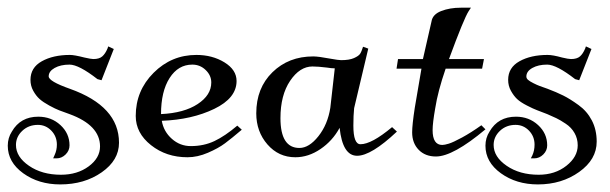

<svg xmlns="http://www.w3.org/2000/svg" viewBox="-37 -403 1602 504"><path d="M-16.6 -20.5Q-16.6 -41 -5.9 -57.6Q16.6 -96.7 63.5 -96.7Q97.7 -96.7 121.6 -74.7Q145.5 -52.7 145.5 -21.5Q145.5 -7.8 135.3 2.4Q125 12.7 111.3 12.7H102.5L106.4 3.9Q112.3 -8.8 112.3 -23.4Q112.3 -44.9 97.7 -60.1Q83 -75.2 62.5 -75.2Q38.1 -75.2 21.5 -59.6Q4.9 -43.9 4.9 -22.5Q4.9 8.8 39.1 32.2Q73.2 55.7 123 55.7Q166 55.7 195.8 33.7Q225.6 11.7 225.6 -18.6Q225.6 -74.2 145.5 -103.5Q128.9 -109.4 118.7 -113.3Q108.4 -117.2 92.3 -126Q76.2 -134.8 66.9 -143.1Q57.6 -151.4 50.3 -164.6Q43 -177.7 43 -193.4Q43 -225.6 72.8 -242.2Q102.5 -258.8 146.5 -258.8Q158.2 -258.8 184.6 -252Q202.1 -248 208 -248Q223.6 -248 231.4 -254.9Q239.3 -261.7 245.1 -275.4L247.1 -281.2L261.7 -274.4L229.5 -192.4L218.8 -195.3Q169.9 -233.4 145.5 -233.4Q122.1 -233.4 106.4 -224.6Q90.8 -215.8 90.8 -202.6Q90.8 -189.5 146.5 -169.9Q275.4 -124 275.4 -28.3Q275.4 17.6 230 49.3Q184.6 81.1 121.1 81.1Q64.5 81.1 23.9 51.8Q-16.6 22.5 -16.6 -20.5Z M385.7 -103.5Q446.3 -106.4 481.9 -129.9Q517.6 -153.3 517.6 -186.5Q517.6 -205.1 502.9 -219.2Q488.3 -233.4 467.8 -233.4Q430.7 -233.4 408.2 -198.2Q385.7 -163.1 385.7 -103.5ZM319.3 -98.6Q319.3 -165 366.2 -211.9Q413.1 -258.8 478.5 -258.8Q520.5 -258.8 552.2 -239.3Q584 -219.7 584 -190.4Q584 -145.5 525.4 -117.2Q466.8 -88.9 387.7 -85.9Q392.6 -57.6 414.1 -38.6Q435.5 -19.5 463.9 -19.5Q498 -19.5 525.9 -32.7Q553.7 -45.9 585.9 -73.2L597.7 -62.5Q571.3 -40 553.7 -26.9Q536.1 -13.7 508.8 -2Q481.4 9.8 455.1 9.8Q399.4 9.8 359.4 -22Q319.3 -53.7 319.3 -98.6Z M699.2 -92.8Q699.2 -14.6 749 -14.6Q774.4 -14.6 798.8 -45.4Q823.2 -76.2 830.1 -120.1L841.8 -223.6Q833 -223.6 821.3 -225.6Q797.9 -228.5 783.2 -228.5Q750 -228.5 724.6 -190.9Q699.2 -153.3 699.2 -92.8ZM635.7 -105.5Q635.7 -171.9 678.2 -213.4Q720.7 -254.9 785.2 -254.9Q798.8 -254.9 830.1 -249Q851.6 -245.1 858.4 -245.1Q879.9 -245.1 892.1 -250.5Q904.3 -255.9 908.2 -261.7Q912.1 -267.6 916 -280.3L929.7 -275.4L892.6 -119.1Q890.6 -100.6 890.6 -73.2Q890.6 -24.4 909.2 -24.4Q938.5 -24.4 992.2 -69.3L1004.9 -57.6Q937.5 5.9 900.4 5.9Q862.3 5.9 854.5 -67.4Q835.9 -33.2 804.2 -11.7Q772.5 9.8 738.3 9.8Q694.3 9.8 665 -23.9Q635.7 -57.6 635.7 -105.5Z M1003.9 -222.7 1007.8 -248H1073.2L1095.7 -346.7Q1098.6 -365.2 1121.1 -374Q1143.6 -382.8 1172.9 -382.8H1199.2L1193.4 -374Q1180.7 -354.5 1141.6 -248H1233.4L1228.5 -222.7H1132.8Q1112.3 -163.1 1105.5 -119.1Q1098.6 -80.1 1098.6 -61.5Q1098.6 -22.5 1124 -22.5Q1129.9 -22.5 1141.1 -25.9Q1152.3 -29.3 1175.8 -42Q1199.2 -54.7 1226.6 -74.2L1237.3 -63.5Q1152.3 7.8 1107.4 7.8Q1079.1 7.8 1062 -9.8Q1044.9 -27.3 1044.9 -55.7Q1044.9 -75.2 1051.8 -120.1L1069.3 -222.7Z M1237.3 -20.5Q1237.3 -41 1248 -57.6Q1270.5 -96.7 1317.4 -96.7Q1351.6 -96.7 1375.5 -74.7Q1399.4 -52.7 1399.4 -21.5Q1399.4 -7.8 1389.2 2.4Q1378.9 12.7 1365.2 12.7H1356.4L1360.4 4.9Q1366.2 -7.8 1366.2 -23.4Q1366.2 -44.9 1351.6 -60.1Q1336.9 -75.2 1316.4 -75.2Q1292 -75.2 1275.4 -59.6Q1258.8 -43.9 1258.8 -22.5Q1258.8 8.8 1293 32.2Q1327.1 55.7 1377 55.7Q1419.9 55.7 1449.7 32.2Q1479.5 8.8 1479.5 -21.5Q1479.5 -39.1 1471.2 -53.7Q1462.9 -68.4 1448.2 -78.1Q1433.6 -87.9 1423.3 -92.8Q1413.1 -97.7 1399.4 -103.5Q1381.8 -110.4 1372.6 -113.8Q1363.3 -117.2 1346.2 -126Q1329.1 -134.8 1320.3 -143.1Q1311.5 -151.4 1304.2 -164.6Q1296.9 -177.7 1296.9 -193.4Q1296.9 -225.6 1326.7 -242.2Q1356.4 -258.8 1400.4 -258.8Q1414.1 -258.8 1438.5 -252Q1455.1 -248 1461.9 -248Q1477.5 -248 1485.4 -254.9Q1493.2 -261.7 1499 -275.4L1501 -281.2L1515.6 -274.4L1483.4 -192.4L1472.7 -195.3Q1423.8 -233.4 1399.4 -233.4Q1376 -233.4 1360.4 -224.6Q1344.7 -215.8 1344.7 -202.1Q1344.7 -197.3 1349.1 -193.4Q1353.5 -189.5 1363.3 -184.6Q1373 -179.7 1379.9 -177.2Q1386.7 -174.8 1400.4 -169.9Q1423.8 -161.1 1441.4 -152.3Q1459 -143.6 1481.4 -127.4Q1503.9 -111.3 1516.6 -86.9Q1529.3 -62.5 1529.3 -31.2Q1529.3 15.6 1483.4 48.3Q1437.5 81.1 1375 81.1Q1318.4 81.1 1277.8 51.8Q1237.3 22.5 1237.3 -20.5Z"/></svg>

Font: Kleymisska
Style: Regular
Weight: 500
Italic angle: -8°
Designer: gluk
Foundry: gluk
Version: Version 0.298